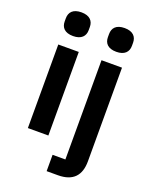

<svg xmlns="http://www.w3.org/2000/svg" viewBox="-171 -836 887 1127"><g transform="rotate(20 272.5 -273.0)"><path d="M344 98H264V200H334C430 200 472 150 472 63V-522H344ZM408 -598C460 -598 483 -625 483 -662V-682C483 -719 460 -746 408 -746C355 -746 333 -719 333 -682V-662C333 -625 355 -598 408 -598ZM138 -598C190 -598 213 -625 213 -662V-682C213 -719 190 -746 138 -746C85 -746 63 -719 63 -682V-662C63 -625 85 -598 138 -598ZM74 0H202V-522H74Z"/></g></svg>

Font: IBM Plex Thai SemiBold
Style: Regular
Weight: 600
Designer: Mike Abbink, Paul van der Laan, Pieter van Rosmalen, Ben Mitchell, Mark Frömberg
Foundry: Bold Monday
Version: Version 1.0